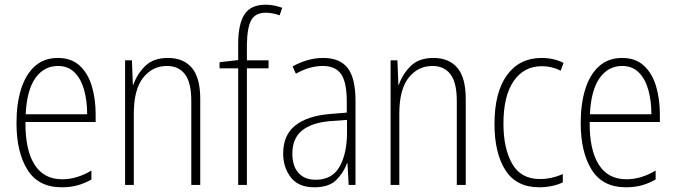

<svg xmlns="http://www.w3.org/2000/svg" viewBox="-20 -785 2870 815"><path d="M226 -539Q283 -539 318.5 -506Q354 -473 370 -418.5Q386 -364 386 -300V-267H88Q87 -149 126.5 -86.5Q166 -24 244 -24Q306 -24 368 -61V-23Q340 -7 309.5 1.5Q279 10 242 10Q143 10 96.5 -64.5Q50 -139 50 -263Q50 -345 69.5 -407Q89 -469 128 -504Q167 -539 226 -539ZM226 -505Q167 -505 130.5 -454Q94 -403 89 -300H350Q350 -357 337 -403.5Q324 -450 296.5 -477.5Q269 -505 226 -505Z M693 -539Q759 -539 794.5 -497Q830 -455 830 -365V0H792V-356Q792 -435 765 -470Q738 -505 689 -505Q627 -505 587.5 -455Q548 -405 548 -302V0H511V-529H540L544 -425H546Q561 -469 595.5 -504Q630 -539 693 -539Z M1120 -495H1028V0H991V-495H912V-521L991 -530V-598Q991 -682 1017.5 -723.5Q1044 -765 1108 -765Q1129 -765 1146 -761Q1163 -757 1178 -752L1167 -720Q1153 -725 1138 -728Q1123 -731 1109 -731Q1064 -731 1046.5 -699.5Q1029 -668 1028 -594V-529H1120Z M1352 -539Q1423 -539 1456 -496Q1489 -453 1489 -357V0H1460L1455 -92H1453Q1438 -51 1407 -20.5Q1376 10 1314 10Q1247 10 1214.5 -32Q1182 -74 1182 -133Q1182 -212 1233.5 -252.5Q1285 -293 1379 -301L1452 -307V-353Q1452 -437 1427.5 -471Q1403 -505 1350 -505Q1324 -505 1296 -497.5Q1268 -490 1236 -472L1222 -503Q1252 -520 1285 -529.5Q1318 -539 1352 -539ZM1382 -271Q1302 -264 1261.5 -230.5Q1221 -197 1221 -133Q1221 -80 1247 -51Q1273 -22 1320 -22Q1389 -22 1420.5 -76Q1452 -130 1453 -218V-276Z M1820 -539Q1886 -539 1921.5 -497Q1957 -455 1957 -365V0H1919V-356Q1919 -435 1892 -470Q1865 -505 1816 -505Q1754 -505 1714.5 -455Q1675 -405 1675 -302V0H1638V-529H1667L1671 -425H1673Q1688 -469 1722.5 -504Q1757 -539 1820 -539Z M2269 10Q2172 10 2125.5 -62.5Q2079 -135 2079 -259Q2079 -393 2132 -466Q2185 -539 2279 -539Q2331 -539 2372 -518L2360 -485Q2323 -504 2280 -504Q2204 -504 2160.5 -441Q2117 -378 2117 -260Q2117 -155 2154 -90Q2191 -25 2272 -25Q2321 -25 2369 -46V-11Q2349 -1 2322.5 4.5Q2296 10 2269 10Z M2621 -539Q2678 -539 2713.5 -506Q2749 -473 2765 -418.5Q2781 -364 2781 -300V-267H2483Q2482 -149 2521.5 -86.5Q2561 -24 2639 -24Q2701 -24 2763 -61V-23Q2735 -7 2704.5 1.5Q2674 10 2637 10Q2538 10 2491.5 -64.5Q2445 -139 2445 -263Q2445 -345 2464.5 -407Q2484 -469 2523 -504Q2562 -539 2621 -539ZM2621 -505Q2562 -505 2525.5 -454Q2489 -403 2484 -300H2745Q2745 -357 2732 -403.5Q2719 -450 2691.5 -477.5Q2664 -505 2621 -505Z"/></svg>

Font: Noto Sans Khmer UI Condensed ExtraLight
Style: Regular
Weight: 200
Width: 3
Designer: Danh Hong and the Monotype Design Team
Foundry: Monotype Imaging Inc.
Version: Version 2.002; ttfautohint (v1.8.4.7-5d5b)